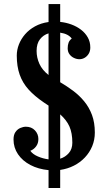

<svg xmlns="http://www.w3.org/2000/svg" viewBox="-20 -855 540 950"><path d="M220.2 -835H277.8V-746.6Q306.6 -743.7 333.3 -733.9Q359.9 -724.1 380.9 -708Q401.9 -691.9 414.3 -669.9Q426.8 -647.9 426.8 -620.1Q426.8 -602.1 418.9 -589.1Q411.1 -576.2 398.9 -569.1Q386.7 -562 373 -562Q359.4 -562 345.9 -568.4Q332.5 -574.7 323.7 -586.7Q314.9 -598.6 314.9 -616.2Q314.9 -631.8 319.3 -643.8Q323.7 -655.8 335 -664.1Q327.1 -675.3 312.7 -682.9Q298.3 -690.4 277.8 -693.4V-448.2Q311 -428.7 341.8 -405.8Q372.6 -382.8 396.7 -353.5Q420.9 -324.2 435.1 -286.4Q449.2 -248.5 449.2 -199.2Q449.2 -163.1 436.3 -131.8Q423.3 -100.6 400.1 -75.9Q377 -51.3 345.7 -35.4Q314.5 -19.5 277.8 -14.2V75.2H220.2V-13.2Q169.4 -18.1 130.4 -38.6Q91.3 -59.1 69.1 -91.8Q46.9 -124.5 46.9 -165Q46.9 -188 56.6 -201.9Q66.4 -215.8 80.8 -221.9Q95.2 -228 107.9 -228Q135.7 -228 152.8 -210Q169.9 -191.9 169.9 -167Q169.9 -145.5 158.4 -130.4Q147 -115.2 129.9 -108.9Q142.1 -91.8 167 -81.1Q191.9 -70.3 220.2 -66.4V-332.5L196.8 -348.1Q150.9 -379.4 121.3 -412.1Q91.8 -444.8 77.4 -485.6Q63 -526.4 63 -580.1Q63 -607.9 73.5 -635Q84 -662.1 104 -685.3Q124 -708.5 153.3 -724.6Q182.6 -740.7 220.2 -746.1ZM161.1 -603Q161.1 -569.8 175 -539.1Q189 -508.3 220.2 -483.9V-689.9Q194.3 -682.1 177.7 -660.6Q161.1 -639.2 161.1 -603ZM337.9 -148.9Q337.9 -196.8 323.7 -228.8Q309.6 -260.7 277.8 -289.1V-69.8Q303.2 -77.6 320.6 -97.7Q337.9 -117.7 337.9 -148.9Z"/></svg>

Font: BIZ UDMincho
Style: Bold
Weight: 700
Monospace: yes
Designer: TypeBank Co., Ltd.
Foundry: Morisawa Inc.
Version: Version 1.06